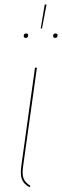

<svg xmlns="http://www.w3.org/2000/svg" viewBox="-20 -813 271 838"><path d="M175.3 -793.5 183.1 -793 163.1 -688.5H157.7ZM93.8 -667Q103 -667 103 -658.2Q103 -653.8 100.1 -650.6Q97.2 -647.5 92.8 -647.5Q83.5 -647.5 83.5 -656.7Q83.5 -661.1 86.4 -664.1Q89.4 -667 93.8 -667ZM222.2 -667Q231.4 -667 231.4 -658.2Q231.4 -653.8 228.5 -650.6Q225.6 -647.5 221.2 -647.5Q211.9 -647.5 211.9 -656.7Q211.9 -661.1 214.8 -664.1Q217.8 -667 222.2 -667ZM141.1 -517.6 81.1 -89.4Q75.7 -54.7 82.5 -35.4Q89.4 -16.1 112.3 -2.4L108.9 4.4Q83 -10.3 75.4 -31Q67.9 -51.8 73.2 -89.8L132.8 -517.6Z"/></svg>

Font: Fira Sans Compressed Eight
Style: Italic
Weight: 100
Width: 3
Italic angle: -8°
Designer: Carrois Corporate & Edenspiekermann AG
Foundry: Carrois Corporate GbR & Edenspiekermann AG
Version: Version 4.203;PS 004.203;hotconv 1.0.88;makeotf.lib2.5.64775